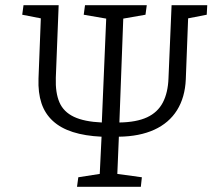

<svg xmlns="http://www.w3.org/2000/svg" viewBox="-20 -723 859 743"><path d="M278 0 283 -37 366 -50 373 -194Q309 -197 262 -212Q215 -227 184.5 -255Q154 -283 140.5 -323.5Q127 -364 129 -419L138 -652L66 -666L71 -703H207L196 -422Q194 -364 210 -327Q226 -290 266 -271Q306 -252 374 -249L391 -651L304 -666L309 -703H548L543 -666L457 -651L442 -249Q508 -250 549 -269Q590 -288 610 -326Q630 -364 632 -420L644 -703H782L780 -666L708 -652L699 -416Q696 -346 665 -296.5Q634 -247 577 -221Q520 -195 440 -194L434 -50L529 -37L525 0Z"/></svg>

Font: Literata 18pt Light
Style: Italic
Weight: 300
Italic angle: -2°
Designer: Latin by Veronika Burian and Jose Scaglione. Greek by Irene Vlachou. Cyrillic by Vera Evstafieva
Foundry: TypeTogether
Version: Version 3.103;gftools[0.9.29]